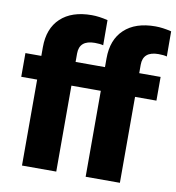

<svg xmlns="http://www.w3.org/2000/svg" viewBox="-84 -835 837 911"><g transform="rotate(10 334.5 -380.0)"><path d="M82.5 0V-414.1H5.9V-528.3H82.5V-570.3Q82.5 -660.6 135.7 -710.4Q189 -760.3 285.2 -760.3Q320.3 -760.3 362.3 -750L362.8 -628.9Q347.7 -633.3 322.3 -633.3Q247.6 -633.3 247.6 -568.8V-528.3H350.6V-414.1H247.6V0ZM389.2 0V-414.1H312.5V-528.3H389.2V-570.3Q389.2 -660.6 442.4 -710.4Q495.6 -760.3 591.8 -760.3Q627 -760.3 668.9 -750L669.4 -628.9Q654.3 -633.3 628.9 -633.3Q554.2 -633.3 554.2 -568.8V-528.3H657.2V-414.1H554.2V0Z"/></g></svg>

Font: Roboto Black
Style: Regular
Weight: 900
Designer: Google
Version: Version 2.134; 2016